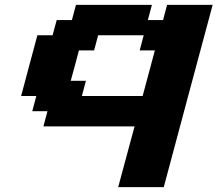

<svg xmlns="http://www.w3.org/2000/svg" viewBox="-20 -645 895 790"><path d="M466.3 125H653.8Q687 0 754.2 -250Q821.3 -500 855 -625H667.5L650.9 -562.5H588.4L605 -625H292.5L275.9 -562.5H213.4L196.3 -500H133.8Q122.6 -458 100.3 -375Q78.1 -292 66.9 -250H129.4L112.8 -187.5H175.3L158.7 -125H533.7Q522.5 -83.5 500 -0.2Q477.5 83 466.3 125ZM566.9 -250H316.9L333.5 -312.5H271Q276.9 -333 288.1 -375Q299.3 -417 304.7 -437.5H367.2L383.8 -500H571.3L554.7 -437.5H617.2Z"/></svg>

Font: Faithful 32x
Style: SemiboldOblique
Weight: 400
Foundry: Faithful Resource Pack
Version: Version 1.0; January 27, 2023